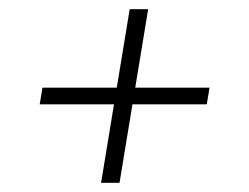

<svg xmlns="http://www.w3.org/2000/svg" viewBox="-20 -548 540 416"><path d="M239 -152H199L227 -322H66L72 -358H233L261 -528H301L273 -358H434L428 -322H267Z"/></svg>

Font: Iosevka Term Curly XLt Obl
Style: Regular
Weight: 200
Italic angle: -9°
Designer: Belleve Invis
Foundry: Belleve Invis
Version: Version 32.3.0